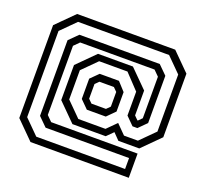

<svg xmlns="http://www.w3.org/2000/svg" viewBox="-131 -903 1179 1096"><g transform="rotate(20 458.5 -355.0)"><path d="M158 34 51 -73V-637L158 -744H754L861 -637V-251L754 -144H627L589 -183L550 -144H348L241 -251V-464L348 -571H560L667 -464V-313L689 -291H692L714 -313V-565L682 -597H230L198 -565V-145L230 -113H755V34ZM178.5 -6H718V-72.5H211L158 -125V-584.5L211 -637H699L752 -584.5V-297.5L704 -249.5H674.5L626.5 -297.5V-442.5L540.5 -533.5H368.5L282.5 -447.5V-270L369.5 -183H534.5L591 -239.5L647 -183H731.5L818.5 -270V-616.5L731.5 -703.5H178.5L91.5 -616.5V-93ZM397 -249.5 349 -297.5V-420.5L396 -467H513L560 -415.5V-297.5L512 -249.5ZM410 -291H498L520 -313V-402L498 -424H410L388 -402V-313Z"/></g></svg>

Font: Tourney Expanded
Style: Regular
Weight: 400
Width: 7
Designer: Tyler Finck
Foundry: Etcetera Type Co
Version: Version 1.010; ttfautohint (v1.8.3)